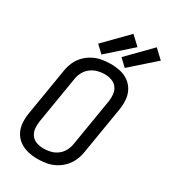

<svg xmlns="http://www.w3.org/2000/svg" viewBox="-233 -1092 1073 1212"><g transform="rotate(30 303.0 -485.5)"><path d="M241 8Q273 8 305 2.5Q337 -3 367 -18.5Q397 -34 421 -59Q445 -84 458.5 -114.5Q472 -145 477 -176L534 -521Q540 -557 537.5 -592.5Q535 -628 519 -658Q503 -688 475.5 -708Q448 -728 414 -735.5Q380 -743 344 -743Q313 -743 280.5 -737.5Q248 -732 218 -716.5Q188 -701 164 -676.5Q140 -652 126.5 -621Q113 -590 108 -559L51 -214Q45 -178 47.5 -142.5Q50 -107 66 -77Q82 -47 109.5 -27.5Q137 -8 171.5 0Q206 8 241 8ZM243 -68Q216 -68 191.5 -76Q167 -84 152 -104Q137 -124 134 -149.5Q131 -175 135 -202L192 -547Q196 -572 208.5 -596Q221 -620 243.5 -637Q266 -654 291.5 -661Q317 -668 343 -668Q369 -668 393.5 -659.5Q418 -651 433 -631.5Q448 -612 451 -586Q454 -560 450 -534L393 -189Q389 -163 376.5 -139Q364 -115 342 -98Q320 -81 294 -74.5Q268 -68 243 -68ZM432 -765 606 -919 542 -979 380 -814ZM262 -765 436 -919 372 -979 210 -814Z"/></g></svg>

Font: Iosevka Sparkle
Style: Italic
Weight: 400
Italic angle: -9°
Designer: Belleve Invis
Foundry: Belleve Invis
Version: Version 4.5.0; ttfautohint (v1.8.3)